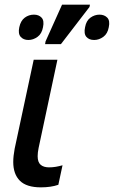

<svg xmlns="http://www.w3.org/2000/svg" viewBox="-20 -796 490 826"><path d="M156 10Q94 10 65.5 -18.5Q37 -47 37 -99Q37 -124 43 -156L125 -539H227L146 -159Q142 -139 142 -124Q142 -98 155 -87Q168 -76 191 -76Q206 -76 220.5 -78.5Q235 -81 249 -85L231 -1Q199 10 156 10ZM174 -606 176 -618 247 -776H367L365 -766L242 -606ZM102 -624Q81 -624 69 -637.5Q57 -651 63 -679Q69 -707 86.5 -720Q104 -733 126 -733Q147 -733 159 -720Q171 -707 165 -679Q160 -651 141.5 -637.5Q123 -624 102 -624ZM385 -624Q363 -624 351.5 -637.5Q340 -651 346 -679Q351 -707 369 -720Q387 -733 408 -733Q429 -733 441.5 -720Q454 -707 448 -679Q443 -651 424.5 -637.5Q406 -624 385 -624Z"/></svg>

Font: Noto Sans SemiCondensed Medium
Style: Italic
Weight: 500
Width: 4
Italic angle: -12°
Designer: Monotype Design Team
Foundry: Monotype Imaging Inc.
Version: Version 2.013; ttfautohint (v1.8.4.7-5d5b)